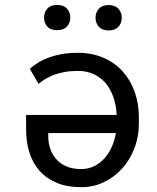

<svg xmlns="http://www.w3.org/2000/svg" viewBox="-20 -754 640 783"><path d="M297.4 -538.6Q260.7 -538.6 230.2 -533Q199.7 -527.3 175.8 -518.1Q151.4 -508.8 133.1 -497.1Q114.7 -485.4 101.6 -473.1L137.2 -412.1Q149.4 -422.4 164.3 -431.4Q179.2 -440.4 196.8 -447.3Q217.3 -455.6 242.4 -460.2Q267.6 -464.8 297.4 -464.8Q335.4 -464.8 364.3 -450.7Q393.1 -436.5 413.1 -412.1Q431.2 -389.2 441.9 -359.1Q452.6 -329.1 455.1 -294.9Q455.1 -292.5 455.3 -290Q455.6 -287.6 455.6 -285.2H86.4V-226.1Q86.4 -174.8 100.1 -131.6Q113.8 -88.4 141.6 -57.1Q169.4 -25.9 211.7 -8.3Q253.9 9.3 311 9.3Q357.9 9.8 400.6 -9.8Q443.4 -29.3 476.1 -64.5Q508.3 -99.1 527.3 -147.5Q546.4 -195.8 546.4 -252.9V-274.4Q546.4 -331.5 529.1 -379.9Q511.7 -428.2 479.5 -463.9Q447.3 -499 401.1 -518.8Q355 -538.6 297.4 -538.6ZM311 -64.5Q276.4 -64.5 251 -75.4Q225.6 -86.4 209.5 -105Q192.9 -123.5 184.8 -147.9Q176.8 -172.4 176.8 -198.7V-211.4H452.6Q447.3 -180.2 435.1 -153.3Q422.9 -126.5 404.8 -106.9Q386.2 -86.9 362.5 -75.7Q338.9 -64.5 311 -64.5ZM159.7 -682.1Q159.7 -660.2 173.1 -645.5Q186.5 -630.9 212.9 -630.9Q239.3 -630.9 252.9 -645.5Q266.6 -660.2 266.6 -682.1Q266.6 -704.1 252.9 -719Q239.3 -733.9 212.9 -733.9Q186.5 -733.9 173.1 -719Q159.7 -704.1 159.7 -682.1ZM369.6 -681.2Q369.6 -659.7 383.1 -644.8Q396.5 -629.9 422.9 -629.9Q449.2 -629.9 462.9 -644.8Q476.6 -659.7 476.6 -681.2Q476.6 -703.1 462.9 -718.3Q449.2 -733.4 422.9 -733.4Q396.5 -733.4 383.1 -718.3Q369.6 -703.1 369.6 -681.2Z"/></svg>

Font: RobotoMono Nerd Font
Style: Regular
Weight: 400
Monospace: yes
Designer: Google
Version: Version 3.000;Nerd Fonts 3.2.1